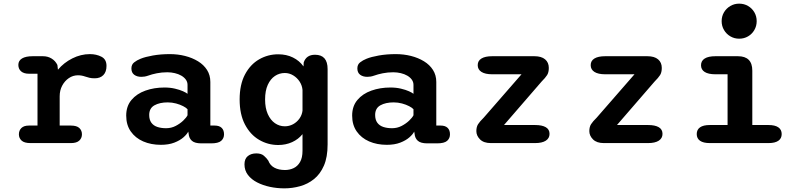

<svg xmlns="http://www.w3.org/2000/svg" viewBox="-20 -784 4373 1052"><path d="M307 -96H368.5Q400.5 -96 414.8 -82.5Q429 -69 429 -48Q429 -27.5 414.5 -13.8Q400 0 368.5 0H147Q113 0 98.2 -13.8Q83.5 -27.5 83.5 -48Q83.5 -69 97.2 -82.5Q111 -96 138 -96H185.5V-380H139Q110.5 -380 95.5 -393.2Q80.5 -406.5 80.5 -428.5Q80.5 -451.5 100.8 -463.8Q121 -476 159.5 -476H215Q242 -476 262.8 -463.2Q283.5 -450.5 294.5 -428L297.5 -402Q329.5 -440.5 376.2 -464Q423 -487.5 472.5 -487.5Q508 -487.5 535.8 -473.2Q563.5 -459 563.5 -423Q563.5 -390 546.2 -372.5Q529 -355 499.5 -355Q482 -355 470.2 -357.8Q458.5 -360.5 447 -364.5Q437 -368 427 -369.8Q417 -371.5 407 -371.5Q380 -371.5 357.2 -356Q334.5 -340.5 320.8 -314.8Q307 -289 307 -256.5Z M1083 1.5Q1047.5 1.5 1031.5 -12.5Q1015.5 -26.5 1013.5 -51.5L1011.5 -63Q1004.5 -48.5 985.2 -31.5Q966 -14.5 935 -2.5Q904 9.5 861.5 9.5Q807.5 9.5 764.5 -9.2Q721.5 -28 696.5 -63.8Q671.5 -99.5 671.5 -150.5Q671.5 -202 700.2 -236.2Q729 -270.5 776.8 -287.5Q824.5 -304.5 881 -304.5Q913 -304.5 939 -298.2Q965 -292 982.8 -284Q1000.5 -276 1007.5 -270V-319Q1007.5 -335 998.2 -347.8Q989 -360.5 973.5 -369.5Q958 -378.5 938 -383.2Q918 -388 896.5 -388Q866.5 -388 839.2 -382.5Q812 -377 791.5 -369.5Q781.5 -366 772.5 -364.5Q763.5 -363 754.5 -363Q730.5 -363 715.2 -374.5Q700 -386 700 -409Q700 -430.5 715 -442.2Q730 -454 750 -462Q775.5 -472.5 818 -480Q860.5 -487.5 910.5 -487.5Q954 -487.5 993.8 -477.5Q1033.5 -467.5 1065 -448.2Q1096.5 -429 1114.5 -400.5Q1132.5 -372 1132.5 -335V-96H1156.5Q1181.5 -96 1194.5 -83.5Q1207.5 -71 1207.5 -48Q1207.5 -26 1191.8 -12.2Q1176 1.5 1137 1.5ZM1007.5 -185.5Q1000.5 -193.5 983.8 -202.2Q967 -211 944.8 -217Q922.5 -223 899 -223Q855 -223 826.2 -207Q797.5 -191 797.5 -154Q797.5 -128 809.2 -111.8Q821 -95.5 842 -88.5Q863 -81.5 890 -81.5Q918.5 -81.5 942.5 -94Q966.5 -106.5 983.8 -123Q1001 -139.5 1007.5 -152.5Z M1538 248Q1497.5 248 1458.8 239.8Q1420 231.5 1388.5 215.2Q1357 199 1338.2 174.2Q1319.5 149.5 1319.5 116.5Q1319.5 86 1337.8 71.2Q1356 56.5 1384.5 56.5Q1411.5 56.5 1426.2 69.5Q1441 82.5 1450 96Q1460 122.5 1483.8 135Q1507.5 147.5 1541.5 147.5Q1567 147.5 1588.8 137.2Q1610.5 127 1624 103.8Q1637.5 80.5 1637.5 42V-49Q1615 -21 1580.5 -5.2Q1546 10.5 1504.5 10.5Q1448 10.5 1399.8 -17.8Q1351.5 -46 1322.2 -101.8Q1293 -157.5 1293 -239Q1293 -320.5 1322.2 -375.8Q1351.5 -431 1399.8 -458.8Q1448 -486.5 1504.5 -486.5Q1549.5 -486.5 1585 -469Q1620.5 -451.5 1643 -420L1644 -441.5Q1658 -484 1706 -484Q1775 -484 1775 -405.5V7.5Q1775 77 1754.8 123.5Q1734.5 170 1700.5 197.2Q1666.5 224.5 1624.2 236.2Q1582 248 1538 248ZM1540.5 -92Q1564.5 -92 1585.5 -103.2Q1606.5 -114.5 1620.5 -134Q1634.5 -153.5 1637.5 -177.5V-291Q1635.5 -315.5 1621.8 -336.8Q1608 -358 1586.5 -371Q1565 -384 1540.5 -384Q1511 -384 1486.5 -367.8Q1462 -351.5 1447.2 -319.2Q1432.5 -287 1432.5 -239Q1432.5 -192 1447.2 -159Q1462 -126 1486.5 -109Q1511 -92 1540.5 -92Z M2321 1.5Q2285.5 1.5 2269.5 -12.5Q2253.5 -26.5 2251.5 -51.5L2249.5 -63Q2242.5 -48.5 2223.2 -31.5Q2204 -14.5 2173 -2.5Q2142 9.5 2099.5 9.5Q2045.5 9.5 2002.5 -9.2Q1959.5 -28 1934.5 -63.8Q1909.5 -99.5 1909.5 -150.5Q1909.5 -202 1938.2 -236.2Q1967 -270.5 2014.8 -287.5Q2062.5 -304.5 2119 -304.5Q2151 -304.5 2177 -298.2Q2203 -292 2220.8 -284Q2238.5 -276 2245.5 -270V-319Q2245.5 -335 2236.2 -347.8Q2227 -360.5 2211.5 -369.5Q2196 -378.5 2176 -383.2Q2156 -388 2134.5 -388Q2104.5 -388 2077.2 -382.5Q2050 -377 2029.5 -369.5Q2019.5 -366 2010.5 -364.5Q2001.5 -363 1992.5 -363Q1968.5 -363 1953.2 -374.5Q1938 -386 1938 -409Q1938 -430.5 1953 -442.2Q1968 -454 1988 -462Q2013.5 -472.5 2056 -480Q2098.5 -487.5 2148.5 -487.5Q2192 -487.5 2231.8 -477.5Q2271.5 -467.5 2303 -448.2Q2334.5 -429 2352.5 -400.5Q2370.5 -372 2370.5 -335V-96H2394.5Q2419.5 -96 2432.5 -83.5Q2445.5 -71 2445.5 -48Q2445.5 -26 2429.8 -12.2Q2414 1.5 2375 1.5ZM2245.5 -185.5Q2238.5 -193.5 2221.8 -202.2Q2205 -211 2182.8 -217Q2160.5 -223 2137 -223Q2093 -223 2064.2 -207Q2035.5 -191 2035.5 -154Q2035.5 -128 2047.2 -111.8Q2059 -95.5 2080 -88.5Q2101 -81.5 2128 -81.5Q2156.5 -81.5 2180.5 -94Q2204.5 -106.5 2221.8 -123Q2239 -139.5 2245.5 -152.5Z M2590 -65.5Q2590 -88.5 2599.5 -103.5Q2609 -118.5 2630.5 -139.5L2837.5 -377H2677Q2638.5 -377 2618 -390Q2597.5 -403 2597.5 -427Q2597.5 -451 2618 -463.5Q2638.5 -476 2677 -476H2908Q2946.5 -476 2966.8 -458.8Q2987 -441.5 2987 -412Q2987 -387.5 2977.8 -372.8Q2968.5 -358 2947 -336.5L2741.5 -99H2911.5Q2950 -99 2970.5 -87Q2991 -75 2991 -50.5Q2991 -26.5 2970.5 -13.2Q2950 0 2911.5 0H2669.5Q2630.5 0 2610.2 -20.2Q2590 -40.5 2590 -65.5Z M3209 -65.5Q3209 -88.5 3218.5 -103.5Q3228 -118.5 3249.5 -139.5L3456.5 -377H3296Q3257.5 -377 3237 -390Q3216.5 -403 3216.5 -427Q3216.5 -451 3237 -463.5Q3257.5 -476 3296 -476H3527Q3565.5 -476 3585.8 -458.8Q3606 -441.5 3606 -412Q3606 -387.5 3596.8 -372.8Q3587.5 -358 3566 -336.5L3360.5 -99H3530.5Q3569 -99 3589.5 -87Q3610 -75 3610 -50.5Q3610 -26.5 3589.5 -13.2Q3569 0 3530.5 0H3288.5Q3249.5 0 3229.2 -20.2Q3209 -40.5 3209 -65.5Z M3869.5 -99H3966.5V-377H3900Q3861 -377 3841 -389.8Q3821 -402.5 3821 -426.5Q3821 -450.5 3841 -463.2Q3861 -476 3900 -476H4023Q4102 -476 4102 -397V-99H4190.5Q4226.5 -99 4244.8 -86.2Q4263 -73.5 4263 -49.5Q4263 -25.5 4244.8 -12.8Q4226.5 0 4190.5 0H3869.5Q3833.5 0 3815.5 -12.8Q3797.5 -25.5 3797.5 -49.5Q3797.5 -73.5 3815.5 -86.2Q3833.5 -99 3869.5 -99ZM3934 -668Q3934 -695 3947 -716.8Q3960 -738.5 3981.8 -751.2Q4003.5 -764 4030 -764Q4057 -764 4078.8 -751.2Q4100.5 -738.5 4113.2 -716.8Q4126 -695 4126 -668Q4126 -641.5 4113.2 -619.5Q4100.5 -597.5 4078.8 -584.8Q4057 -572 4030 -572Q4003.5 -572 3981.8 -584.8Q3960 -597.5 3947 -619.5Q3934 -641.5 3934 -668Z"/></svg>

Font: Sono Monospace SemiBold
Style: Regular
Weight: 600
Designer: Tyler Finck
Foundry: Tyler Finck
Version: Version 2.112